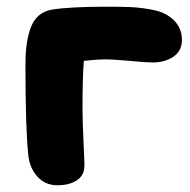

<svg xmlns="http://www.w3.org/2000/svg" viewBox="-20 -545 570 575"><path d="M151.9 9.8Q115.2 9.8 92 -16.1Q68.8 -42 64.9 -79.1Q56.2 -156.2 56.2 -352.1Q56.2 -424.3 73.7 -466.3Q91.3 -508.3 134.8 -516.1Q189 -524.9 298.8 -524.9Q341.8 -524.9 368.4 -523.9Q395 -522.9 428 -517.3Q460.9 -511.7 479 -501Q524.9 -473.6 524.9 -425.8Q524.9 -392.6 499.3 -375.2Q473.6 -357.9 437 -357.9Q418 -357.9 370.4 -362.5Q322.8 -367.2 291 -367.2Q273.9 -367.2 231 -362.8Q227.1 -308.1 227.1 -226.1Q227.1 -182.6 230 -122.1Q232.9 -61.5 232.9 -49.8Q232.9 -20 210.4 -5.1Q188 9.8 151.9 9.8Z"/></svg>

Font: Shantell Sans Normal
Style: Regular
Weight: 800
Designer: Stephen Nixon, Anya Danilova, Shantell Martin
Foundry: Arrow Type
Version: Version 1.006;[559af2be0]